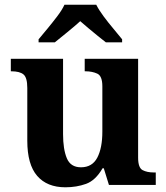

<svg xmlns="http://www.w3.org/2000/svg" viewBox="-20 -786 707 816"><path d="M258 10Q180 10 138 -38.5Q96 -87 96 -188V-412Q96 -456 80 -469.5Q64 -483 28 -483H26V-536H248V-216Q248 -152 264 -113.5Q280 -75 324 -75Q372 -75 393.5 -116Q415 -157 415 -227V-419Q415 -463 393.5 -473Q372 -483 343 -483H340V-536H567V-116Q567 -73 586 -63Q605 -53 634 -53H642V0H443L421 -71H416Q386 -19 345.5 -4.5Q305 10 258 10ZM144 -619Q160 -638 181.5 -664Q203 -690 223.5 -717Q244 -744 254 -766H389Q400 -744 420 -717Q440 -690 462 -664Q484 -638 499 -619V-606H430Q416 -617 396 -633Q376 -649 356 -666Q336 -683 321 -696Q299 -676 266.5 -649.5Q234 -623 213 -606H144Z"/></svg>

Font: Noto Naskh Arabic
Style: Bold
Weight: 700
Designer: Monotype Design Team, David Williams, Mohamad Dakak and Nizar Qandah
Foundry: Monotype Imaging Inc.
Version: Version 2.016